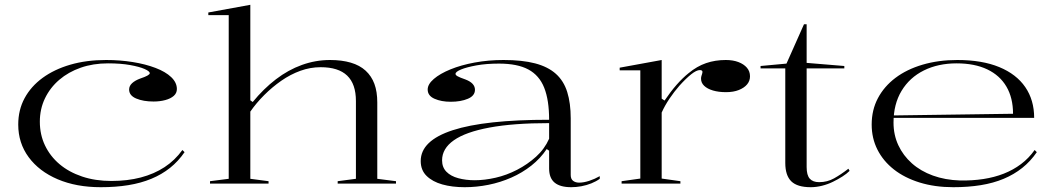

<svg xmlns="http://www.w3.org/2000/svg" viewBox="-20 -765 4399 800"><path d="M400 15Q298 15 220.5 -18Q143 -51 99.5 -110Q56 -169 56 -246Q56 -307 82.5 -356Q109 -405 157.5 -440.5Q206 -476 273 -495.5Q340 -515 422 -515Q480 -515 533 -506.5Q586 -498 628 -482Q670 -466 693.5 -443.5Q717 -421 717 -394Q717 -377 704 -365.5Q691 -354 668.5 -348Q646 -342 620 -342Q577 -342 547.5 -354.5Q518 -367 518 -392Q518 -407 530.5 -418.5Q543 -430 565 -438Q604 -451 604 -460Q604 -468 582.5 -477.5Q561 -487 522 -494Q483 -501 430 -501Q368 -501 316.5 -483Q265 -465 227 -432.5Q189 -400 167.5 -355.5Q146 -311 146 -258Q146 -204 167.5 -159Q189 -114 228 -81Q267 -48 322 -29.5Q377 -11 444 -11Q511 -11 566.5 -25.5Q622 -40 665.5 -68.5Q709 -97 740 -140L749 -131Q723 -93 688.5 -65.5Q654 -38 610.5 -20Q567 -2 514.5 6.5Q462 15 400 15Z M1630 -10V0H1387V-10L1463 -20V-344Q1463 -415 1426.5 -450Q1390 -485 1316 -485Q1273 -485 1231.5 -470Q1190 -455 1152 -428.5Q1114 -402 1081 -369Q1048 -336 1023 -300V-20L1099 -10V0H855V-10L933 -20V-702H848V-713L1023 -745V-347L1033 -340Q1078 -395 1129.5 -434.5Q1181 -474 1238 -494.5Q1295 -515 1355 -515Q1404 -515 1441.5 -504Q1479 -493 1503.5 -470.5Q1528 -448 1540 -415.5Q1552 -383 1552 -338V-20Z M2078 -515Q2156 -515 2209.5 -501Q2263 -487 2296 -457.5Q2329 -428 2343.5 -381.5Q2358 -335 2358 -272V-36Q2358 -19 2368 -11.5Q2378 -4 2393 -4Q2412 -4 2435 -11.5Q2458 -19 2479 -31V-20Q2464 -9 2444 -1Q2424 7 2402.5 11Q2381 15 2360 15Q2314 15 2291 -4Q2268 -23 2268 -63Q2268 -90 2268 -103Q2268 -116 2268 -123Q2268 -130 2268 -137L2258 -144Q2232 -105 2194 -75Q2156 -45 2110.5 -25Q2065 -5 2015.5 5Q1966 15 1916 15Q1864 15 1823 3.5Q1782 -8 1757.5 -32Q1733 -56 1733 -94Q1733 -179 1866.5 -222.5Q2000 -266 2268 -266Q2268 -348 2247.5 -399.5Q2227 -451 2181.5 -475.5Q2136 -500 2059 -500Q2006 -500 1965 -492.5Q1924 -485 1901 -475.5Q1878 -466 1878 -457Q1878 -452 1887 -447Q1896 -442 1919 -434Q1959 -419 1959 -391Q1959 -366 1929.5 -353.5Q1900 -341 1858 -341Q1819 -341 1790.5 -353.5Q1762 -366 1762 -392Q1762 -414 1787.5 -436Q1813 -458 1857 -476Q1901 -494 1958 -504.5Q2015 -515 2078 -515ZM2268 -252Q2119 -252 2019.5 -233.5Q1920 -215 1871 -180.5Q1822 -146 1822 -97Q1822 -68 1840 -49.5Q1858 -31 1889.5 -22.5Q1921 -14 1958 -14Q1999 -14 2045 -24.5Q2091 -35 2134.5 -57.5Q2178 -80 2213.5 -112Q2249 -144 2268 -187Z M2570 0V-10L2648 -21V-472H2562V-483L2737 -515V-354L2749 -346Q2774 -383 2799 -411.5Q2824 -440 2849 -460Q2884 -489 2922 -502Q2960 -515 3004 -515Q3034 -515 3056.5 -506.5Q3079 -498 3092 -483Q3105 -468 3105 -447Q3105 -428 3093 -413.5Q3081 -399 3058.5 -390Q3036 -381 3005 -381Q2974 -381 2950.5 -388Q2927 -395 2914 -407.5Q2901 -420 2901 -437Q2901 -443 2902.5 -448Q2904 -453 2905.5 -457.5Q2907 -462 2907 -465Q2907 -473 2896 -473Q2882 -473 2860 -455.5Q2838 -438 2811 -408Q2789 -383 2769.5 -354Q2750 -325 2737 -296V-21L2815 -10V0Z M3358 15Q3302 15 3277 -9.5Q3252 -34 3252 -86V-480H3149V-490L3257 -500L3330 -664H3341V-503L3498 -490V-480H3341V-69Q3341 -35 3354 -20.5Q3367 -6 3393 -6Q3427 -6 3455.5 -22Q3484 -38 3515 -62L3520 -53Q3508 -41 3490 -29.5Q3472 -18 3450.5 -7.5Q3429 3 3405 9Q3381 15 3358 15Z M3969 -515Q4072 -515 4143.5 -485.5Q4215 -456 4252 -402Q4289 -348 4289 -274H3702V-284L4201 -291Q4201 -357 4173.5 -404Q4146 -451 4093.5 -476Q4041 -501 3966 -501Q3889 -501 3829.5 -471.5Q3770 -442 3736.5 -386.5Q3703 -331 3703 -254Q3703 -203 3723 -160Q3743 -117 3779.5 -84.5Q3816 -52 3867 -33.5Q3918 -15 3980 -13Q4031 -12 4077 -19Q4123 -26 4162.5 -41.5Q4202 -57 4234.5 -81.5Q4267 -106 4291 -140L4300 -131Q4274 -93 4239.5 -65.5Q4205 -38 4162 -20Q4119 -2 4066.5 6.5Q4014 15 3952 15Q3875 15 3812 -4.5Q3749 -24 3704.5 -59Q3660 -94 3636 -141.5Q3612 -189 3612 -246Q3612 -307 3638 -356Q3664 -405 3711 -440.5Q3758 -476 3824 -495.5Q3890 -515 3969 -515Z"/></svg>

Font: Kalnia SemiExpanded Light
Style: Regular
Weight: 300
Width: 6
Designer: Frida Medrano
Foundry: Frida Medrano
Version: Version 1.105